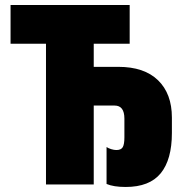

<svg xmlns="http://www.w3.org/2000/svg" viewBox="-20 -734 744 764"><path d="M404 -2V-149Q411 -144 422.5 -140.5Q434 -137 443 -137Q462 -137 468.5 -148.5Q475 -160 475 -187V-262Q475 -314 436 -314H353V0H163V-560H22V-714H496V-560H353V-468H451Q554 -468 609 -414.5Q664 -361 664 -266V-205Q664 -99 619.5 -44.5Q575 10 480 10Q432 10 404 -2Z"/></svg>

Font: Noto Sans Display Black Narrow
Style: Regular
Weight: 900
Width: 4
Designer: Monotype Design team
Foundry: Monotype Imaging Inc.
Version: Version 1.000